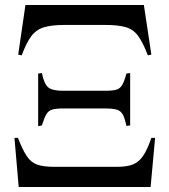

<svg xmlns="http://www.w3.org/2000/svg" viewBox="-20 -750 679 770"><path d="M67 -528 53 -531 82 -730H557L587 -531L573 -528Q553 -580 534 -606Q515 -632 484.5 -641Q454 -650 400 -650H239Q187 -650 156 -640.5Q125 -631 105.5 -605Q86 -579 67 -528ZM133 -244V-455L148 -457Q157 -413 173.5 -399.5Q190 -386 232 -386H403Q432 -386 447 -390.5Q462 -395 470.5 -410Q479 -425 487 -455L502 -457V-247L487 -245Q481 -274 473 -289.5Q465 -305 449 -310Q433 -315 403 -315H232Q204 -315 189 -310.5Q174 -306 165.5 -291Q157 -276 148 -247ZM55 0 38 -197H52Q71 -148 88 -123Q105 -98 130 -89.5Q155 -81 197 -81H450Q489 -81 513 -90.5Q537 -100 554 -125Q571 -150 587 -197H602L584 0Z"/></svg>

Font: Literata 72pt
Style: Bold
Weight: 700
Designer: Latin by Veronika Burian and Jose Scaglione. Greek by Irene Vlachou. Cyrillic by Vera Evstafieva.
Foundry: TypeTogether
Version: Version 3.002